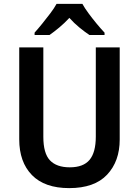

<svg xmlns="http://www.w3.org/2000/svg" viewBox="-20 -958 716 988"><path d="M596 -240Q596 -128 531 -59Q466 10 336 10Q210 10 144.5 -57Q79 -124 79 -241V-714H203V-254Q203 -169 237 -133Q271 -97 339 -97Q409 -97 441 -135.5Q473 -174 473 -255V-714H596ZM404 -938Q416 -916 436 -889Q456 -862 477.5 -836Q499 -810 518 -790V-778H440Q416 -794 388.5 -816.5Q361 -839 337 -866Q312 -839 285 -816.5Q258 -794 235 -778H158V-790Q176 -810 197.5 -836.5Q219 -863 239 -889.5Q259 -916 271 -938Z"/></svg>

Font: Noto Sans Malayalam SemiCondensed SemiBold
Style: Regular
Weight: 600
Width: 4
Designer: Jelle Bosma - Monotype Design Team
Foundry: Monotype Imaging Inc.
Version: Version 2.104; ttfautohint (v1.8.4.7-5d5b)